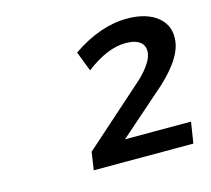

<svg xmlns="http://www.w3.org/2000/svg" viewBox="-70 -784 635 579"><g transform="rotate(-15 247.5 -495.0)"><path d="M155.8 -287.1 164.1 -342.8 345.2 -503.9Q370.1 -524.9 386.5 -547.1Q402.8 -569.3 404.8 -585.9Q407.7 -608.4 392.8 -620.6Q377.9 -632.8 347.2 -632.8Q290.5 -632.8 223.1 -581.1L199.2 -643.1Q287.1 -703.1 370.1 -703.1Q432.1 -703.1 466.3 -674.6Q500.5 -646 494.1 -598.1Q485.8 -537.6 395 -461.9L271 -353H477.1L466.8 -287.1Z"/></g></svg>

Font: Trueno
Style: Italic
Weight: 400
Designer: Julieta Ulanovsky
Foundry: Julieta Ulanovsky
Version: Version 3.001b | FøM Fix